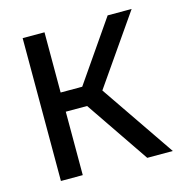

<svg xmlns="http://www.w3.org/2000/svg" viewBox="-85 -616 671 696"><g transform="rotate(-15 250.0 -268.0)"><path d="M60 0H142V-238H222L384 0H480L290 -278L469 -536H379L223 -310H142V-536H60Z"/></g></svg>

Font: Noto Sans Mono ExtraCondensed
Style: Regular
Weight: 400
Width: 2
Designer: Monotype Design Team
Foundry: Monotype Imaging Inc.
Version: Version 2.014